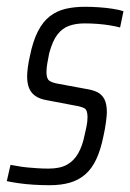

<svg xmlns="http://www.w3.org/2000/svg" viewBox="-27 -538 384 566"><path d="M119 8Q96 8 72 6.5Q48 5 27.5 2Q7 -1 -7 -4L4 -52Q12 -51 24.5 -48.5Q37 -46 52.5 -44.5Q68 -43 84 -42Q100 -41 116 -41Q150 -41 170.5 -52.5Q191 -64 203.5 -86Q216 -108 222 -138Q225 -151 228 -165Q231 -179 231 -193Q231 -214 221.5 -219Q212 -224 193 -227L109 -243Q81 -248 67 -264.5Q53 -281 53 -313Q53 -323 55 -339Q57 -355 61 -372Q70 -417 85 -446Q100 -475 120.5 -490.5Q141 -506 166.5 -512Q192 -518 223 -518Q244 -518 265.5 -516.5Q287 -515 306 -512Q325 -509 337 -505L327 -457Q316 -460 298.5 -463Q281 -466 261.5 -467.5Q242 -469 222 -469Q197 -469 177 -462Q157 -455 142.5 -436.5Q128 -418 118 -381Q115 -365 112.5 -351.5Q110 -338 110 -325Q110 -306 118.5 -300Q127 -294 145 -291L226 -276Q246 -273 259.5 -266.5Q273 -260 280.5 -246Q288 -232 288 -207Q288 -199 285.5 -179Q283 -159 278 -137Q270 -97 257 -69Q244 -41 224.5 -24Q205 -7 179 0.5Q153 8 119 8Z"/></svg>

Font: Saira Condensed Light
Style: Italic
Weight: 300
Width: 3
Italic angle: -12°
Designer: Hector Gatti with collaboration of the Omnibus-Type team
Foundry: Omnibus-Type
Version: Version 1.101